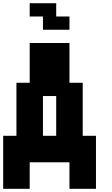

<svg xmlns="http://www.w3.org/2000/svg" viewBox="-20 -1187 707 1207"><path d="M0 0V-333.3H83.3V-666.7H166.7V-916.7H416.7V-666.7H500V-333.3H583.3V0H416.7V-166.7H166.7V0ZM166.7 -1083.3V-1166.7H333.3V-1083.3H416.7V-1000H250V-1083.3ZM333.3 -333.3V-583.3H250V-333.3Z"/></svg>

Font: Galmuri11 Bold
Style: Regular
Weight: 700
Designer: Lee Minseo (quiple)
Version: Version 2.397;hotconv 1.1.1;makeotfexe 2.6.0 DEVELOPMENT